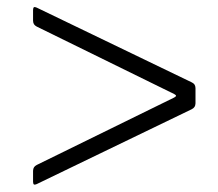

<svg xmlns="http://www.w3.org/2000/svg" viewBox="-20 -613 611 539"><path d="M468.8 -339.1 83.1 -149.9C76 -146 73.2 -141.7 72.8 -133.5V-102.6C73.2 -94.5 75.6 -93 83.1 -96.2L518.5 -306.5C525.6 -310.4 528.4 -314.6 528.8 -322.8V-365.8C528.4 -373.9 525.6 -378.2 518.5 -381.7L83.1 -591.6C75.6 -594.8 73.2 -593.4 72.8 -585.2V-554.7C73.2 -546.5 76 -542.3 83.1 -538.4L468.8 -349.1C475.9 -345.2 475.9 -343 468.8 -339.1Z"/></svg>

Font: Margiela Serif Medium
Style: Regular
Weight: 500
Designer: Andreas Faust, Stefan Endress
Version: Version 1.002;FEAKit 1.0